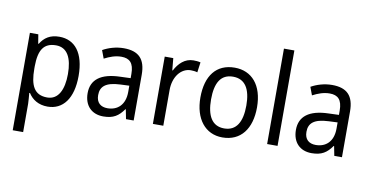

<svg xmlns="http://www.w3.org/2000/svg" viewBox="-89 -1106 2911 1506"><g transform="rotate(10 1366.5 -353.0)"><path d="M312 -639C238 -639 193 -608 161 -556H157L145 -629H78V147H161V-78C161 -99 157 -137 155 -164H161C191 -116 242 -83 314 -83C436 -83 513 -182 513 -362C513 -546 435 -639 312 -639ZM298 -568C388 -568 428 -489 428 -362C428 -237 387 -153 299 -153C196 -153 161 -224 161 -358V-378C162 -507 200 -568 298 -568Z M825 -638C763 -638 703 -619 659 -594L683 -530C725 -552 770 -569 818 -569C883 -569 918 -537 918 -450V-416L837 -413C681 -409 606 -349 606 -242C606 -143 665 -83 758 -83C838 -83 879 -111 920 -169H923L938 -93H999V-457C999 -582 944 -638 825 -638ZM848 -353 918 -356V-306C918 -203 859 -152 779 -152C726 -152 690 -180 690 -241C690 -310 731 -348 848 -353Z M1379 -639C1311 -639 1263 -591 1233 -533H1229L1220 -629H1152V-93H1235V-378C1235 -482 1294 -559 1373 -559C1389 -559 1409 -557 1425 -552L1436 -633C1417 -638 1396 -639 1379 -639Z M1934 -362C1934 -540 1844 -639 1709 -639C1563 -639 1483 -536 1483 -362C1483 -192 1570 -83 1706 -83C1853 -83 1934 -192 1934 -362ZM1568 -362C1568 -493 1610 -567 1708 -567C1805 -567 1849 -492 1849 -362C1849 -231 1805 -155 1708 -155C1611 -155 1568 -232 1568 -362Z M2145 -93V-853H2062V-93Z M2484 -638C2422 -638 2362 -619 2318 -594L2342 -530C2384 -552 2429 -569 2477 -569C2542 -569 2577 -537 2577 -450V-416L2496 -413C2340 -409 2265 -349 2265 -242C2265 -143 2324 -83 2417 -83C2497 -83 2538 -111 2579 -169H2582L2597 -93H2658V-457C2658 -582 2603 -638 2484 -638ZM2507 -353 2577 -356V-306C2577 -203 2518 -152 2438 -152C2385 -152 2349 -180 2349 -241C2349 -310 2390 -348 2507 -353Z"/></g></svg>

Font: Noto Sans Kannada UI SemiCondensed SemiBold
Style: Regular
Weight: 600
Width: 4
Designer: Jelle Bosma - Monotype Design Team
Foundry: Monotype Imaging Inc.
Version: Version 2.006